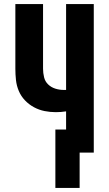

<svg xmlns="http://www.w3.org/2000/svg" viewBox="-20 -755 540 950"><path d="M254 175V-114H307V-204Q295 -202 282 -201Q269 -200 256 -200Q228 -200 200.5 -205.5Q173 -211 148 -224.5Q123 -238 103.5 -258.5Q84 -279 73 -305Q62 -331 59 -359Q56 -387 56 -415V-735H193V-415Q193 -394 198 -373Q203 -352 218 -337.5Q233 -323 253.5 -316.5Q274 -310 296 -310H307V-735H444V0H374V175Z"/></svg>

Font: Iosevka Curly Heavy
Style: Regular
Weight: 900
Monospace: yes
Designer: Belleve Invis
Foundry: Belleve Invis
Version: Version 22.1.2; ttfautohint (v1.8.4)